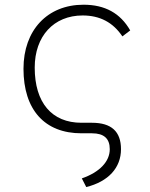

<svg xmlns="http://www.w3.org/2000/svg" viewBox="-20 -547 626 802"><path d="M340.3 234.4C432.6 211.4 485.4 153.8 485.4 76.2C485.4 2.4 445.3 -34.2 364.3 -34.2H320.3C196.3 -34.2 125 -118.2 125 -264.6C125 -396 204.6 -482.4 325.2 -482.4C397 -482.4 452.1 -453.6 491.2 -395L523.9 -419.9C482.9 -491.7 418.5 -527.3 329.1 -527.3C177.7 -527.3 78.1 -420.9 78.1 -259.8C78.1 -88.4 166.5 9.8 320.3 9.8H364.3C414.1 9.8 438.5 31.7 438.5 76.2C438.5 127.9 396 172.4 321.8 198.2Z"/></svg>

Font: Cascadia Code PL ExtraLight
Style: Regular
Weight: 200
Monospace: yes
Designer: Aaron Bell
Foundry: Saja Typeworks
Version: Version 2404.023